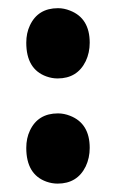

<svg xmlns="http://www.w3.org/2000/svg" viewBox="-20 -432 282 467"><path d="M198.2 -328.1Q198.2 -387.7 150.4 -406.2Q135.7 -412.1 121.1 -412.1Q72.3 -412.1 52.7 -370.1Q43.9 -351.6 43.9 -328.1Q43.9 -263.7 92.8 -246.1Q106.4 -241.2 120.1 -241.2Q168 -241.2 188.5 -283.2Q198.2 -303.7 198.2 -328.1ZM198.2 -72.3Q198.2 -131.8 150.4 -150.4Q135.7 -156.2 121.1 -156.2Q72.3 -156.2 52.7 -114.3Q43.9 -95.7 43.9 -72.3Q43.9 -7.8 92.8 9.8Q106.4 14.6 120.1 14.6Q168 14.6 188.5 -27.3Q198.2 -47.9 198.2 -72.3Z"/></svg>

Font: Yaldevi Colombo
Style: Bold
Weight: 700
Designer: Sol Matas, Denzil Rajitha, Kosala Senevirathne and Pathum Egodawatta
Foundry: Mooniak
Version: Version 1.020 ; ttfautohint (v1.6)